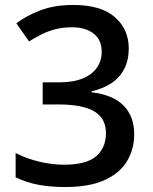

<svg xmlns="http://www.w3.org/2000/svg" viewBox="-20 -744 615 774"><path d="M499 -549Q499 -501 480.5 -465.5Q462 -430 428 -408Q394 -386 349 -376V-372Q435 -362 478 -318.5Q521 -275 521 -203Q521 -142 491.5 -93.5Q462 -45 400.5 -17.5Q339 10 242 10Q184 10 135.5 1Q87 -8 43 -29V-127Q88 -104 139.5 -92Q191 -80 237 -80Q328 -80 367.5 -114Q407 -148 407 -207Q407 -248 385.5 -273.5Q364 -299 321.5 -311Q279 -323 216 -323H152V-412H217Q275 -412 313 -427.5Q351 -443 370.5 -471Q390 -499 390 -535Q390 -583 357.5 -608.5Q325 -634 270 -634Q233 -634 202.5 -626Q172 -618 146.5 -605Q121 -592 97 -577L46 -650Q85 -680 142 -702Q199 -724 275 -724Q387 -724 443 -675Q499 -626 499 -549Z"/></svg>

Font: Noto Sans Syriac Eastern Medium
Style: Regular
Weight: 500
Designer: Patrick Giasson and the Monotype Design Team
Foundry: Monotype Imaging Inc.
Version: Version 3.001